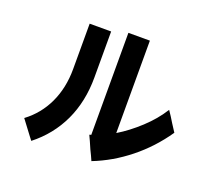

<svg xmlns="http://www.w3.org/2000/svg" viewBox="-131 -862 1223 1117"><g transform="rotate(20 481.0 -303.0)"><path d="M901 -288Q921 -256 932 -240Q856 -129 753.5 -47Q651 35 535 80Q523 52 506 18Q496 -6 487 -25.5Q478 -45 471 -60Q477 -63 482 -63V-695H615V-123Q683 -164 749 -225Q815 -286 858 -355Q879 -325 901 -288ZM152 71 82 -22Q164 -83 208 -176.5Q252 -270 252 -387V-668H385V-383Q385 -234 329 -114.5Q273 5 166 89Q162 83 152 71Z"/></g></svg>

Font: Gmarket Sans TTF Bold
Style: Regular
Weight: 700
Designer: Creative Director : Sungho Lee; Art Director : Kiwoong Choi; Project Manager : Sori Yang, Jongwook Yoon; Font Designer :
Foundry: Sandoll Inc.
Version: Version 1.000;hotconv 1.0.109;makeotfexe 2.5.65596